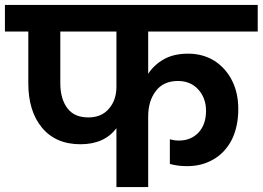

<svg xmlns="http://www.w3.org/2000/svg" viewBox="-41 -760 1067 780"><path d="M1006 -632C1006 -632 1006 -740 1006 -740C1006 -740 -21 -740 -21 -740C-21 -740 -21 -632 -21 -632C-21 -632 74 -632 74 -632C74 -632 74 -422 74 -422C74 -422 74 -422 74 -422C74 -347 92 -287 129 -242C166 -197 218 -174 286 -174C286 -174 286 -174 286 -174C351 -174 399 -196 432 -239C432 -239 432 0 432 0C432 0 561 0 561 0C561 0 561 -287 561 -287C561 -287 561 -287 561 -287C561 -328 571 -363 592 -390C612 -417 642 -431 682 -431C682 -431 682 -431 682 -431C715 -431 743 -420 764 -397C785 -374 796 -345 796 -310C796 -310 796 -310 796 -310C796 -273 786 -244 766 -222C745 -200 719 -189 686 -189C686 -189 686 -189 686 -189C673 -189 661 -191 649 -194C649 -194 649 -94 649 -94C649 -94 649 -94 649 -94C670 -88 694 -85 719 -85C719 -85 719 -85 719 -85C759 -85 795 -94 827 -113C858 -131 883 -158 901 -193C918 -228 927 -269 927 -317C927 -317 927 -317 927 -317C927 -360 919 -398 902 -432C885 -466 861 -493 830 -513C799 -532 764 -542 723 -542C723 -542 723 -542 723 -542C686 -542 653 -535 626 -520C599 -505 577 -485 561 -460C561 -460 561 -632 561 -632C561 -632 1006 -632 1006 -632ZM432 -408C432 -408 432 -408 432 -408C432 -372 422 -342 402 -319C382 -295 354 -283 318 -283C318 -283 318 -283 318 -283C280 -283 252 -295 233 -320C214 -345 204 -379 204 -422C204 -422 204 -632 204 -632C204 -632 432 -632 432 -632C432 -632 432 -408 432 -408Z"/></svg>

Font: Girnar Poppins
Style: SemiBold
Weight: 500
Designer: Ninad Kale (Devanagari), Jonny Pinhorn (Latin)
Foundry: Indian Type Foundry
Version: ""